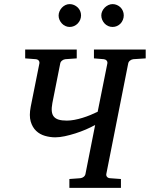

<svg xmlns="http://www.w3.org/2000/svg" viewBox="-20 -911 727 931"><path d="M626.5 -624Q617.7 -623 610.4 -617.2Q603 -611.3 601.6 -603L495.6 -67.9Q494.1 -59.6 498.8 -53.7Q503.4 -47.9 512.7 -46.9L566.4 -43V0H316.4V-43L369.6 -46.9Q378.9 -47.9 386 -53.7Q393.1 -59.6 394.5 -67.9L441.4 -305.2Q421.4 -293.9 396.5 -283.2Q371.6 -272.5 345.5 -264.2Q319.3 -255.9 294.2 -250.5Q269 -245.1 248 -245.1Q223.1 -245.1 198.2 -252.2Q173.3 -259.3 155.3 -276.4Q137.2 -293.5 128.9 -321.8Q120.6 -350.1 128.9 -393.1L170.9 -603Q172.4 -611.3 167.7 -617.2Q163.1 -623 153.8 -624L102.1 -627.9V-670.9H352.1V-627.9L296.9 -624Q288.1 -623 280.8 -617.2Q273.4 -611.3 272 -603L233.9 -411.1Q229.5 -387.7 231.2 -371.3Q232.9 -355 241.5 -345Q250 -335 265.4 -330.6Q280.8 -326.2 304.2 -326.2Q320.8 -326.2 340.6 -329.8Q360.4 -333.5 380.1 -339.6Q399.9 -345.7 418.9 -353.5Q438 -361.3 453.6 -369.1L500.5 -603Q502 -611.3 497.3 -616.9Q492.7 -622.6 483.9 -624L435.5 -627.9V-670.9H686.5V-627.9ZM373 -836.4Q373 -825.2 368.7 -814.9Q364.3 -804.7 356.7 -796.9Q349.1 -789.1 339.1 -784.7Q329.1 -780.3 317.9 -780.3Q307.1 -780.3 297.4 -784.7Q287.6 -789.1 280.3 -796.9Q272.9 -804.7 268.6 -814.5Q264.2 -824.2 264.2 -835.4Q264.2 -846.2 268.6 -856.2Q272.9 -866.2 280.3 -874Q287.6 -881.8 297.4 -886.5Q307.1 -891.1 317.9 -891.1Q329.1 -891.1 339.1 -886.7Q349.1 -882.3 356.7 -875Q364.3 -867.7 368.7 -857.7Q373 -847.7 373 -836.4ZM580.1 -836.4Q580.1 -825.2 575.9 -814.9Q571.8 -804.7 564.5 -796.9Q557.1 -789.1 547.1 -784.7Q537.1 -780.3 525.9 -780.3Q514.6 -780.3 504.6 -784.7Q494.6 -789.1 487.3 -796.9Q480 -804.7 475.6 -814.9Q471.2 -825.2 471.2 -836.4Q471.2 -846.7 475.8 -856.7Q480.5 -866.7 488 -874.3Q495.6 -881.8 505.6 -886.5Q515.6 -891.1 525.9 -891.1Q537.1 -891.1 547.1 -886.7Q557.1 -882.3 564.5 -875Q571.8 -867.7 575.9 -857.7Q580.1 -847.7 580.1 -836.4Z"/></svg>

Font: Charis SIL Cyr
Style: Italic
Weight: 400
Italic angle: -11°
Foundry: SIL International
Version: Version 5.000